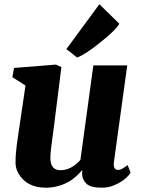

<svg xmlns="http://www.w3.org/2000/svg" viewBox="-20 -871 663 901"><path d="M67.4 -55.7Q53.2 -79.6 53 -105.7Q52.7 -131.8 54.7 -153.1Q56.6 -174.3 59.6 -197.5Q62.5 -220.7 66.4 -244.6L99.6 -469.7L38.1 -508.8L45.9 -552.2L242.7 -567.9L268.1 -556.2L234.4 -287.6Q216.3 -159.2 216.3 -130.9Q216.3 -72.3 262.7 -72.3Q314.9 -72.3 357.4 -120.6L418 -564H577.1L514.6 -110.8Q509.8 -73.7 534.2 -73.7Q545.9 -73.7 557.6 -81.5L579.1 -96.2L592.8 -60.5Q565.9 -20.5 508.8 1Q485.4 9.8 456.1 9.8Q403.8 9.8 384.5 -10Q365.2 -29.8 365.2 -55.2Q365.2 -62.5 366.7 -69.8L364.7 -71.3Q332.5 -35.2 305.7 -20Q253.9 9.8 195.3 9.8Q106 9.8 67.4 -55.7ZM291.5 -640.6 446.3 -851.1 540 -759.8Q525.9 -732.4 456.1 -676.3Q380.9 -615.2 341.8 -601.1Z"/></svg>

Font: Merriweather
Style: Heavy Italic
Weight: 900
Italic angle: -7°
Designer: Eben Sorkin
Foundry: Eben Sorkin
Version: Version 1.001